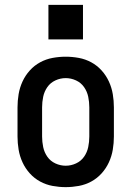

<svg xmlns="http://www.w3.org/2000/svg" viewBox="-20 -761 540 789"><path d="M250 8Q223 8 196 3Q169 -2 145 -15Q121 -28 102.5 -48.5Q84 -69 72.5 -94Q61 -119 56.5 -146Q52 -173 52 -200V-320Q52 -347 56.5 -374Q61 -401 72.5 -426Q84 -451 102.5 -471.5Q121 -492 145 -505Q169 -518 196 -523Q223 -528 250 -528Q277 -528 304 -523Q331 -518 355 -505Q379 -492 397.5 -471.5Q416 -451 427.5 -426Q439 -401 443.5 -374Q448 -347 448 -320V-200Q448 -173 443.5 -146Q439 -119 427.5 -94Q416 -69 397.5 -48.5Q379 -28 355 -15Q331 -2 304 3Q277 8 250 8ZM250 -80Q272 -80 292.5 -89.5Q313 -99 325.5 -117Q338 -135 342.5 -156.5Q347 -178 347 -200V-320Q347 -342 342.5 -363.5Q338 -385 325.5 -403Q313 -421 292.5 -430.5Q272 -440 250 -440Q228 -440 207.5 -430.5Q187 -421 174.5 -403Q162 -385 157.5 -363.5Q153 -342 153 -320V-200Q153 -178 157.5 -156.5Q162 -135 174.5 -117Q187 -99 207.5 -89.5Q228 -80 250 -80ZM179 -599V-741H321V-599Z"/></svg>

Font: Iosevka SS04 Semibold
Style: Regular
Weight: 600
Monospace: yes
Designer: Belleve Invis
Foundry: Belleve Invis
Version: Version 19.0.0; ttfautohint (v1.8.4)